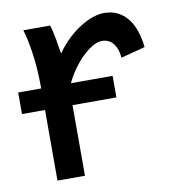

<svg xmlns="http://www.w3.org/2000/svg" viewBox="-64 -564 556 621"><g transform="rotate(-10 214.0 -254.0)"><path d="M348.6 -355.5Q346.2 -385.3 332.5 -402.6Q318.8 -419.9 295.4 -419.9Q281.2 -419.9 264.4 -410.2Q247.6 -400.4 230.7 -384Q213.9 -367.7 198.7 -346.4Q183.6 -325.2 173.3 -302.7H310.1V-231.9H166V0H75.7V-231.9H0V-302.7H75.7Q75.2 -374 67.4 -423.3Q59.6 -472.7 51.3 -498H139.2Q142.1 -490.2 145 -477.8Q147.9 -465.3 150.4 -451.7Q152.8 -438 154.8 -424.8L158.7 -402.8Q176.3 -428.2 197 -447.8Q217.8 -467.3 239 -480.7Q260.3 -494.1 280.5 -501Q300.8 -507.8 317.4 -507.8Q344.2 -507.8 363.8 -497.3Q383.3 -486.8 396.7 -469Q410.2 -451.2 417.7 -427.2Q425.3 -403.3 428.2 -376.5Z"/></g></svg>

Font: Andika Compact
Style: Regular
Weight: 400
Designer: Victor Gaultney, Annie Olsen, Julie Remington, Don Collingsworth, Eric Hays, Becca Hirsbrunner
Foundry: SIL International
Version: Version 5.000 ; LnSpcTght